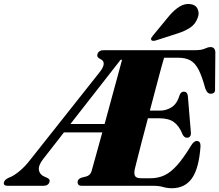

<svg xmlns="http://www.w3.org/2000/svg" viewBox="-84 -959 1132 991"><path d="M709 0H339.5Q325.5 0 320.8 -5.5Q316 -11 316.5 -19.5Q317 -35 336.5 -42L360.5 -48Q381.5 -53.5 388.5 -75Q393 -90.5 408.2 -146Q423.5 -201.5 444 -275.5H246L139.5 -139Q112.5 -105 117 -80.5Q121.5 -56 150.5 -45L161.5 -40Q175.5 -33 171.5 -20Q165.5 0 140 0H-44Q-69.5 0 -63 -20Q-59.5 -31 -41.5 -40.5L-29.5 -45.5Q-10.5 -53.5 17 -76Q44.5 -98.5 71.5 -133.5L430 -586Q471.5 -638.5 432.5 -655Q414 -663.5 419 -680Q426 -700 451 -700H924Q956 -700 973 -708Q990 -716 1002.5 -716Q1025 -716 1027.5 -691L1026 -504Q1029 -478 1008.5 -475.5Q997.5 -474 989.8 -479.8Q982 -485.5 975.5 -502.5Q958.5 -566.5 940.2 -600.8Q922 -635 897.2 -648Q872.5 -661 835.5 -661H763Q759.5 -651 748.5 -610.5Q737.5 -570 722 -511Q706.5 -452 689.5 -388H742Q774.5 -388 802.5 -406Q830.5 -424 844 -470.5Q851.5 -486 864.5 -486Q882.5 -486 885.5 -464.5L901 -278Q904 -249 881.5 -248Q867.5 -248 859 -264Q841.5 -308 814.5 -328.2Q787.5 -348.5 738 -348.5H679.5Q663 -286.5 648.2 -230Q633.5 -173.5 623.8 -134.5Q614 -95.5 611.5 -85.5Q606.5 -60 613.8 -49.5Q621 -39 644.5 -39H693Q732 -39 764.8 -54.2Q797.5 -69.5 830.2 -106.2Q863 -143 902.5 -208Q917 -231.5 931.5 -231.5Q951.5 -231.5 951 -204Q943 -90 906.8 -38.8Q870.5 12.5 803 12.5Q779.5 12.5 757.8 6.2Q736 0 709 0ZM538.5 -650.5 279.5 -319H456Q472 -379 489 -440.8Q506 -502.5 520.8 -557.2Q535.5 -612 546 -650.5ZM789.5 -877.5Q816 -908.5 843 -925Q870 -941.5 897.5 -938Q926.5 -934.5 936.2 -912.2Q946 -890 936.5 -867.5Q925 -834.5 897.8 -816.5Q870.5 -798.5 834.5 -787L719.5 -750Q712.5 -748 705.8 -748.2Q699 -748.5 696.5 -753.5Q694 -758 697 -763.5Q700 -769 705 -775Z"/></svg>

Font: Fraunces 72pt S000 Black
Style: Italic
Weight: 900
Italic angle: -16°
Version: Version 1.000; ttfautohint (v1.8.3)